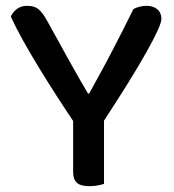

<svg xmlns="http://www.w3.org/2000/svg" viewBox="-20 -633 597 659"><path d="M534 -568Q534 -546 484 -456.5Q434 -367 337 -219V-2Q329 1 315.5 3.5Q302 6 288 6Q257 6 244 -5.5Q231 -17 231 -43V-218Q204 -258 174 -304.5Q144 -351 115 -398.5Q86 -446 60.5 -491.5Q35 -537 17 -576Q23 -590 37 -601.5Q51 -613 74 -613Q98 -613 112 -601.5Q126 -590 141 -563Q153 -542 172 -507Q191 -472 212 -434.5Q233 -397 252 -363.5Q271 -330 282 -312H286Q308 -352 328 -388.5Q348 -425 366 -460Q384 -495 402 -530Q420 -565 438 -602Q447 -607 459.5 -610Q472 -613 483 -613Q506 -613 520 -601Q534 -589 534 -568Z"/></svg>

Font: Baloo Chettan 2 Medium
Style: Regular
Weight: 500
Designer: Maithili Shingre, Unnati Kotecha and Ek Type
Foundry: Ek Type
Version: Version 1.640;hotconv 1.0.111;makeotfexe 2.5.65597; ttfautoh